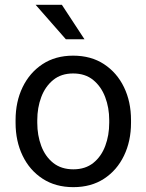

<svg xmlns="http://www.w3.org/2000/svg" viewBox="-20 -770 610 800"><path d="M44.9 -258.3V-269.5Q44.9 -346.2 74.2 -406.7Q103.5 -467.3 157.2 -502.7Q210.9 -538.1 284.7 -538.1Q359.4 -538.1 413.3 -502.7Q467.3 -467.3 496.6 -406.7Q525.9 -346.2 525.9 -269.5V-258.3Q525.9 -182.1 496.6 -121.3Q467.3 -60.5 413.6 -25.4Q359.9 9.8 285.6 9.8Q211.4 9.8 157.5 -25.4Q103.5 -60.5 74.2 -121.3Q44.9 -182.1 44.9 -258.3ZM135.3 -269.5V-258.3Q135.3 -206.1 151.9 -161.9Q168.5 -117.7 201.9 -91.1Q235.4 -64.5 285.6 -64.5Q335.4 -64.5 368.7 -91.1Q401.9 -117.7 418.5 -161.9Q435.1 -206.1 435.1 -258.3V-269.5Q435.1 -321.3 418.2 -365.5Q401.4 -409.7 368.2 -436.8Q335 -463.9 284.7 -463.9Q234.9 -463.9 201.7 -436.8Q168.5 -409.7 151.9 -365.5Q135.3 -321.3 135.3 -269.5ZM237.8 -750 332 -606.4H254.4L128.4 -750Z"/></svg>

Font: Vazirmatn RD FD
Style: Regular
Weight: 400
Designer: Saber Rastikerdar
Foundry: Saber Rastikerdar
Version: Version 33.003